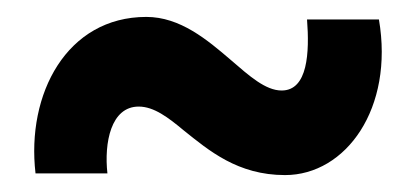

<svg xmlns="http://www.w3.org/2000/svg" viewBox="-20 -629 491 227"><path d="M317 -422C389 -422 446 -501 428 -606H343C346 -567 344 -522 313 -522C294 -522 275 -539 253 -558C225 -582 193 -609 153 -609C59 -609 11 -518 22 -424H107C103 -460 111 -503 144 -503C162 -503 179 -490 197 -475C227 -451 261 -422 317 -422Z"/></svg>

Font: Hejaz SemiBold
Style: Regular
Weight: 600
Designer: Bandar Raffah (Arabic) and Santiago Orozco (Latin)
Foundry: Caramella and Typemade
Version: Version 1.010;hotconv 1.0.109;makeotfexe 2.5.65596